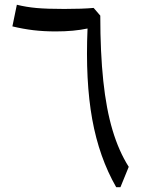

<svg xmlns="http://www.w3.org/2000/svg" viewBox="-20 -781 592 801"><path d="M398.4 -715.8Q398.4 -561 410.9 -443.4Q423.3 -325.7 449.5 -238Q475.6 -150.4 517.1 -85L482.4 0H464.8Q393.6 -124 364.7 -283.7Q335.9 -443.4 345.2 -662.1Q288.6 -649.9 212.4 -649.9Q162.6 -649.9 119.4 -655Q76.2 -660.2 31.7 -670.9L50.3 -761.2Q89.4 -751.5 132.6 -747.6Q175.8 -743.7 248 -743.7Q324.7 -743.7 370.6 -748Z"/></svg>

Font: Pinar DS4-Regular
Style: Regular
Weight: 400
Designer: Amin Abedi
Version: Version 2.000